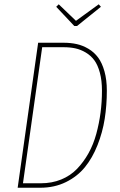

<svg xmlns="http://www.w3.org/2000/svg" viewBox="-20 -882 565 902"><path d="M443.8 -861.8 454.1 -850.1 341.8 -759.8H329.1L244.1 -850.1L255.9 -861.8L336.9 -784.2ZM278.8 -681.2Q312.5 -681.2 340.8 -674.8Q369.1 -668.5 395.8 -652.6Q422.4 -636.7 440.9 -611.8Q459.5 -586.9 470.7 -547.1Q481.9 -507.3 481.9 -456.1Q481.9 -387.2 471.9 -323.7Q461.9 -260.3 438.2 -200.4Q414.6 -140.6 379.2 -96.9Q343.8 -53.2 289.8 -26.6Q235.8 0 168.9 0H63L159.2 -681.2ZM278.8 -660.2H178.2L87.9 -21H171.9Q224.1 -21 267.6 -38.8Q311 -56.6 341.8 -88.6Q372.6 -120.6 395.8 -162.1Q418.9 -203.6 432.4 -253.2Q445.8 -302.7 452.4 -353Q459 -403.3 459 -456.1Q459 -503.9 449.2 -540.3Q439.5 -576.7 423.1 -598.9Q406.7 -621.1 382.8 -635.3Q358.9 -649.4 334 -654.8Q309.1 -660.2 278.8 -660.2Z"/></svg>

Font: Fira Sans Compressed Thin
Style: Italic
Weight: 100
Width: 3
Italic angle: -8°
Designer: Carrois Corporate & Edenspiekermann AG
Foundry: Carrois Corporate GbR & Edenspiekermann AG
Version: Version 4.203;PS 004.203;hotconv 1.0.88;makeotf.lib2.5.64775